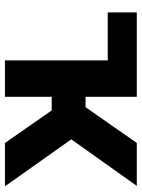

<svg xmlns="http://www.w3.org/2000/svg" viewBox="84 -670 586 795"><g transform="rotate(90 377.5 -273.0)"><path d="M313.3 -545.9V-425.6H31.8V-545.9ZM230.5 0V-545.9H381.4V-333.8H424.2L572.5 -545.9H750.2L557.4 -274.6L752 0H572.5L437.8 -193.6H381.4V0Z"/></g></svg>

Font: Inter V
Style: 
Weight: 400
Designer: Rasmus Andersson
Foundry: rsms
Version: Version 4.000;git-a3f224843